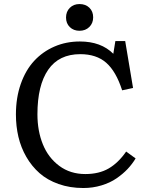

<svg xmlns="http://www.w3.org/2000/svg" viewBox="-20 -920 748 954"><path d="M375 -767.1Q345.7 -767.1 326.9 -785.4Q308.1 -803.7 308.1 -833Q308.1 -862.3 326.9 -881.1Q345.7 -899.9 375 -899.9Q405.3 -899.9 424.1 -881.6Q442.9 -863.3 442.9 -834Q442.9 -804.7 423.8 -785.9Q404.8 -767.1 375 -767.1ZM394 14.2Q327.1 14.2 271.2 -5.6Q215.3 -25.4 176.5 -59.6Q137.7 -93.8 110.8 -140.4Q84 -187 71.5 -240Q59.1 -293 59.1 -351.1Q59.1 -434.6 83.3 -503.2Q107.4 -571.8 149.9 -617.7Q192.4 -663.6 250.5 -688.7Q308.6 -713.9 377 -713.9Q481.9 -713.9 543 -652.8L553.2 -715.8H602.1L641.1 -482.9L586.9 -471.2Q556.6 -565.4 507.8 -608.2Q459 -650.9 378.9 -650.9Q272.9 -650.9 219.5 -573.5Q166 -496.1 166 -352.1Q166 -269.5 192.9 -203.1Q219.7 -136.7 274.4 -95.9Q329.1 -55.2 403.8 -55.2Q472.2 -55.2 520 -83Q567.9 -110.8 606.9 -167L653.8 -132.8Q637.2 -105 614 -80.3Q590.8 -55.7 558.8 -33.7Q526.9 -11.7 484.1 1.2Q441.4 14.2 394 14.2Z"/></svg>

Font: Literata Book
Style: Regular
Weight: 400
Designer: Latin by Veronika Burian and Jose Scaglione. Greek by Irene Vlachou. Cyrillic by Vera Evstafieva
Foundry: TypeTogether
Version: Version 2.003;PS 002.003;hotconv 1.0.88;makeotf.lib2.5.64775